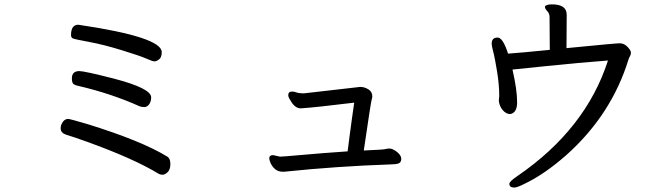

<svg xmlns="http://www.w3.org/2000/svg" viewBox="-20 -783 3040 870"><path d="M716.8 8.8Q708 8.8 699.7 4.9Q586.9 -64 373 -141.1Q317.9 -161.1 278.8 -172.9Q254.9 -181.2 254.9 -201.2Q254.9 -207 256.8 -215.8Q268.1 -244.1 289.1 -244.1Q296.9 -244.1 377.9 -220.2Q620.1 -145 734.9 -75.2Q752 -66.9 752 -40Q752 -14.2 739.5 -2.7Q727.1 8.8 716.8 8.8ZM633.8 -297.9Q623 -297.9 613.8 -300.8Q484.9 -358.9 334 -394Q321.8 -396 313.7 -401.6Q305.7 -407.2 305.7 -428.2Q305.7 -460.9 339.8 -460.9Q362.8 -460.9 496.1 -426.8Q665 -382.8 665 -341.8Q665 -323.2 656 -310.5Q647 -297.9 633.8 -297.9ZM301.8 -624Q301.8 -670.9 335 -670.9Q712.9 -615.2 712.9 -546.9Q712.9 -522.9 700.9 -513.9Q689 -504.9 679.9 -504.9Q670.9 -504.9 643.3 -517.3Q615.7 -529.8 532.2 -555.4Q448.7 -581.1 383.8 -593Q318.8 -605 310.3 -608.9Q301.8 -612.8 301.8 -624Z M1268.1 -4.9H1260.3Q1226.1 -4.9 1207 -42Q1200.2 -57.1 1200.2 -65.9Q1200.2 -80.1 1217.3 -80.1L1249 -73.2Q1258.3 -73.2 1280.3 -75.2Q1468.3 -91.8 1555.2 -97.2Q1558.1 -119.1 1563.2 -160.2Q1568.4 -201.2 1574.7 -245.6Q1581.1 -290 1585 -317.9Q1415 -296.9 1343.3 -292Q1315.4 -292 1295.4 -329.1Q1286.1 -342.8 1286.1 -352.1Q1286.1 -368.2 1304.2 -368.2Q1312 -368.2 1324.2 -364Q1336.4 -359.9 1356 -359.9L1612.3 -389.2Q1631.3 -389.2 1649.2 -378.2Q1667 -367.2 1667 -346.2Q1667 -338.9 1664.1 -331.5Q1661.1 -324.2 1628.4 -101.1Q1720.2 -105 1726.3 -107.4Q1732.4 -109.9 1745.1 -109.9Q1759.3 -109.9 1778.3 -95Q1797.4 -80.1 1798.3 -64Q1798.3 -46.9 1785.9 -42.5Q1773.4 -38.1 1752 -38.1Q1507.3 -29.8 1268.1 -4.9Z M2311 66.9Q2288.1 66.9 2288.1 49.8Q2288.1 39.1 2325.2 14.2Q2634.8 -198.2 2734.9 -508.8Q2603 -499 2454.1 -483.4Q2305.2 -467.8 2302.2 -467.8Q2323.2 -376 2323.2 -319.8Q2323.2 -272 2292 -266.1Q2273.9 -266.1 2258.5 -283.4Q2243.2 -300.8 2240.2 -326.2L2242.2 -348.1Q2242.2 -400.9 2231.7 -462.9Q2221.2 -524.9 2217.8 -537.1Q2208 -573.2 2208 -585.9Q2208 -612.8 2234.9 -612.8Q2258.8 -612.8 2282.2 -540Q2338.9 -543.9 2471.2 -557.1L2470.2 -705.1Q2470.2 -722.2 2459.7 -732.7Q2449.2 -743.2 2449.2 -752.9Q2453.1 -763.2 2481.9 -763.2Q2547.9 -763.2 2547.9 -715.8L2546.9 -564.9Q2771 -586.9 2788.1 -586.9Q2808.1 -586.9 2823.5 -570.6Q2838.9 -554.2 2838.9 -544.9Q2838.9 -535.2 2834.5 -528.1Q2830.1 -521 2828.1 -514.2Q2751 -263.2 2545.9 -80.1Q2448.2 5.9 2358.9 48.8Q2323.2 66.9 2311 66.9Z"/></svg>

Font: LXGW WenKai GB Screen
Style: Regular
Weight: 400
Designer: LXGW / Fontworks Inc.
Foundry: LXGW / Fontworks Inc.
Version: Version 1.321;February 19, 2024;FontCreator 14.0.0.2901 64-b